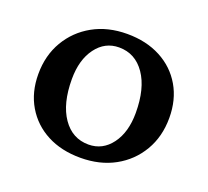

<svg xmlns="http://www.w3.org/2000/svg" viewBox="-95 -616 806 745"><g transform="rotate(20 308.0 -244.0)"><path d="M304 13Q225 13 166 -18Q107 -49 73.5 -105.5Q40 -162 40 -237Q40 -314 75 -373.5Q110 -433 171 -467Q232 -501 312 -501Q391 -501 450.5 -469.5Q510 -438 543 -381.5Q576 -325 576 -250Q576 -173 541 -113.5Q506 -54 445 -20.5Q384 13 304 13ZM316 -46Q374 -46 410.5 -95Q447 -144 447 -224Q447 -325 407 -383Q367 -441 300 -441Q242 -441 205.5 -392Q169 -343 169 -263Q169 -162 209 -104Q249 -46 316 -46Z"/></g></svg>

Font: Platypi Medium
Style: Regular
Weight: 500
Designer: David Sargent
Foundry: Bolt Cutter Type
Version: Version 1.200; ttfautohint (v1.8.4.7-5d5b)